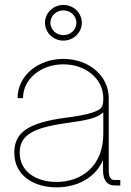

<svg xmlns="http://www.w3.org/2000/svg" viewBox="-20 -767 542 794"><path d="M213.9 7.8C303.7 7.8 376.5 -35.6 405.8 -105L406.2 -61C406.2 -22 423.3 0 453.6 0H477.5V-22.5H453.6C437.5 -22.5 429.7 -35.2 429.7 -61V-361.3C429.7 -454.1 347.2 -523.4 242.2 -523.4C136.2 -523.4 52.7 -453.1 52.7 -361.3H75.2C75.2 -440.4 148.9 -501 242.2 -501C334.5 -501 407.2 -440.9 407.2 -361.3C407.2 -322.3 399.4 -314.9 363.8 -302.2C336.4 -292.5 298.3 -286.1 252.9 -280.3C97.2 -259.8 39.1 -219.7 39.1 -135.7C39.1 -37.6 124 7.8 213.9 7.8ZM213.9 -14.6C130.9 -14.6 61.5 -56.2 61.5 -135.7C61.5 -206.1 112.8 -238.3 252.9 -257.8C337.4 -269.5 378.4 -276.9 407.2 -302.2V-213.9C407.2 -81.5 318.8 -14.6 213.9 -14.6ZM242.2 -599.1C284.2 -599.1 318.4 -632.3 318.4 -672.9C318.4 -713.4 284.2 -746.6 242.2 -746.6C200.2 -746.6 166 -713.4 166 -672.9C166 -632.3 200.2 -599.1 242.2 -599.1ZM242.2 -621.6C212.4 -621.6 188.5 -644.5 188.5 -672.9C188.5 -701.2 212.4 -724.1 242.2 -724.1C272 -724.1 295.9 -701.2 295.9 -672.9C295.9 -644.5 272 -621.6 242.2 -621.6Z"/></svg>

Font: Raveo Display Display Thin
Style: Regular
Weight: 100
Designer: Jakub Foglar, Rasmus Andersson (Inter)
Foundry: Jakubfoglar.com
Version: Version 1.100;Glyphs 3.2.3 (3260)